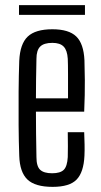

<svg xmlns="http://www.w3.org/2000/svg" viewBox="-20 -721 393 748"><path d="M244 -206H308Q309 -183 309.5 -158.5Q310 -134 309 -114Q306 -50 278.5 -21.5Q251 7 185 7Q117 7 87 -21.5Q57 -50 55 -114Q53 -168 52.5 -233.5Q52 -299 52.5 -364Q53 -429 55 -484Q58 -550 88 -578.5Q118 -607 184 -607Q248 -607 277 -579Q306 -551 309 -486Q310 -463 310.5 -408.5Q311 -354 308 -286H120Q120 -244 120.5 -201.5Q121 -159 122 -109Q122 -73 136.5 -59.5Q151 -46 183 -46Q215 -46 228.5 -59.5Q242 -73 244 -109Q245 -146 244 -206ZM184 -554Q151 -554 136.5 -539.5Q122 -525 122 -492Q121 -448 120.5 -411Q120 -374 120 -338H245Q245 -391 245 -431.5Q245 -472 244 -492Q242 -525 228 -539.5Q214 -554 184 -554ZM54 -663V-701H311V-663Z"/></svg>

Font: Big Shoulders Display
Style: Regular
Weight: 400
Designer: Patric King
Foundry: XO Type Co
Version: Version 1.000; ttfautohint (v1.8.2)